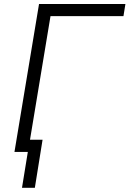

<svg xmlns="http://www.w3.org/2000/svg" viewBox="-20 -747 637 944"><path d="M596.6 -727.3 587 -667.6H228.3L127.5 -60H189.3L151.3 176.5H88.1L116.8 0H51.1L171.9 -727.3Z"/></svg>

Font: Karasuma Gothic
Style: Light Italic
Weight: 300
Italic angle: 9.39998°
Designer: Rasmus Andersson / Ryoko Nishizuka
Foundry: rsms
Version: Version 1.00